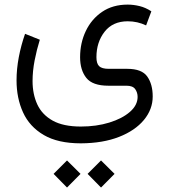

<svg xmlns="http://www.w3.org/2000/svg" viewBox="-20 -379 738 838"><path d="M420.9 321.3 480 379.9 420.9 439.5 362.3 379.9ZM272.5 321.3 331.5 379.9 272.5 439.5 213.9 379.9ZM333 246.6Q232.9 246.6 170.9 210.2Q108.9 173.8 80.6 111.6Q52.2 49.3 52.2 -28.3Q52.2 -77.6 62 -129.4Q71.8 -181.2 89.4 -231.4L153.8 -205.6Q140.1 -161.6 131.1 -115.2Q122.1 -68.8 122.1 -25.4Q122.1 31.7 142.8 76.7Q163.6 121.6 210 147.5Q256.3 173.3 333 173.3Q400.9 173.3 457 156Q513.2 138.7 546.9 109.4Q580.6 80.1 580.6 43.9Q580.6 24.9 570.1 10Q559.6 -4.9 532.2 -4.9H453.1Q383.8 -4.9 356.7 -39.1Q329.6 -73.2 329.6 -129.4Q329.6 -191.4 354.5 -243.7Q379.4 -295.9 425.8 -327.4Q472.2 -358.9 537.1 -358.9Q562.5 -358.9 588.9 -352.5Q615.2 -346.2 640.6 -329.6L617.7 -268.1Q580.1 -286.1 537.6 -286.1Q472.2 -286.1 436.5 -240.5Q400.9 -194.8 400.9 -129.4Q400.9 -101.6 412.8 -90.1Q424.8 -78.6 454.6 -78.6H535.6Q599.1 -78.6 622.8 -44.9Q646.5 -11.2 646.5 42Q646.5 98.1 608.2 144.5Q569.8 190.9 499.5 218.5Q429.2 246.1 333 246.6Z"/></svg>

Font: Vazirmatn UI NL Light
Style: Regular
Weight: 300
Designer: Saber Rastikerdar
Foundry: Saber Rastikerdar
Version: Version 33.003